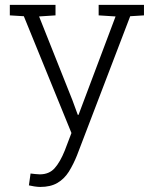

<svg xmlns="http://www.w3.org/2000/svg" viewBox="-20 -548 620 782"><path d="M144 213.4Q133.8 213.4 119.4 211.2Q105 209 97.7 207L104.5 158.7Q111.3 159.7 123.8 160.9Q136.2 162.1 142.1 162.1Q180.2 162.1 202.6 137Q225.1 111.8 243.7 65.4L271 -6.3L77.1 -481.9L20 -485.4V-528.3H206.1V-485.4L139.2 -481L274.9 -140.1L296.9 -80.1H299.8L450.7 -481L381.8 -485.4V-528.3H566.4V-485.4L510.3 -481.9L293.5 85Q279.3 120.6 260.3 151.4Q241.7 180.7 213.9 197Q186 213.4 144 213.4Z"/></svg>

Font: Battambang Light
Style: Regular
Weight: 300
Designer: Danh Hong
Version: Version 8.002; ttfautohint (v1.8.3)